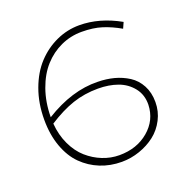

<svg xmlns="http://www.w3.org/2000/svg" viewBox="-118 -746 849 870"><g transform="rotate(-20 306.5 -311.0)"><path d="M345.2 -365.2Q386.7 -364.7 423.6 -355Q460.4 -345.2 491.7 -325.2Q522.9 -305.2 541.5 -270.5Q560.1 -235.8 560.1 -189.9Q560.1 -145 540 -106.2Q520 -67.4 487.1 -41.7Q454.1 -16.1 411.9 -1.5Q369.6 13.2 325.2 13.2Q270 13.2 222.2 -6.1Q174.3 -25.4 137.7 -61.8Q101.1 -98.1 80.1 -156Q59.1 -213.9 59.1 -286.1Q59.1 -365.2 83.5 -431.9Q107.9 -498.5 148.9 -542.5Q189.9 -586.4 242.9 -610.6Q295.9 -634.8 354 -634.8Q451.2 -634.8 548.8 -580.1L536.1 -551.8Q492.7 -576.7 451.2 -589.8Q409.7 -603 354 -603Q300.8 -603 253.4 -581.3Q206.1 -559.6 170.2 -519.8Q134.3 -480 112.8 -419.7Q91.3 -359.4 90.8 -287.1Q221.2 -368.2 345.2 -365.2ZM325.2 -19Q409.7 -19 466.6 -67.4Q523.4 -115.7 525.9 -189Q526.9 -236.8 500 -271Q473.1 -305.2 430.7 -320.6Q388.2 -335.9 335.9 -335.9Q270.5 -335.9 213.4 -316.7Q156.2 -297.4 91.8 -255.9Q96.2 -199.7 117.9 -153.8Q139.6 -107.9 172.4 -79.1Q205.1 -50.3 244.4 -34.7Q283.7 -19 325.2 -19Z"/></g></svg>

Font: BioRhyme ExtraLight
Style: Regular
Weight: 275
Designer: Aoife Mooney
Foundry: Aoife Mooney Type
Version: Version 1.500;PS 001.500;hotconv 1.0.88;makeotf.lib2.5.64775